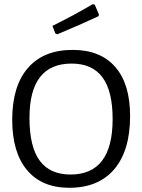

<svg xmlns="http://www.w3.org/2000/svg" viewBox="-20 -884 675 912"><path d="M598 -333Q598 -169 523 -80.5Q448 8 309 8Q179 8 108.5 -76Q38 -160 38 -315Q38 -475 112.5 -561Q187 -647 325 -647Q457 -647 527.5 -566Q598 -485 598 -333ZM120 -324Q120 -187 168.5 -121Q217 -55 315 -55Q515 -55 515 -318Q515 -452 466.5 -517Q418 -582 320 -582Q120 -582 120 -324ZM430 -862 450 -815 448 -807Q353 -763 252 -721L243 -725L229 -761Q334 -813 420 -864Z"/></svg>

Font: Alegreya Sans
Style: Regular
Weight: 400
Designer: Juan Pablo del Peral
Foundry: Huerta Tipografica
Version: Version 2.008; ttfautohint (v1.6)